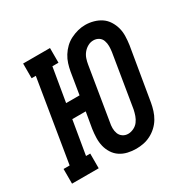

<svg xmlns="http://www.w3.org/2000/svg" viewBox="-154 -662 783 792"><g transform="rotate(-30 237.5 -266.0)"><path d="M277 8Q257 8 237.5 3.5Q218 -1 202 -11.5Q186 -22 175.5 -38.5Q165 -55 160.5 -73.5Q156 -92 156.5 -112.5Q157 -133 160 -154L173 -230H109L82 -70H102V0H-25V-70H4L68 -460H48V-530H176V-460H147L120 -300H184L201 -404Q204 -421 209.5 -438.5Q215 -456 225 -472Q235 -488 248.5 -501Q262 -514 279 -522.5Q296 -531 313.5 -535.5Q331 -540 349 -540Q369 -540 388.5 -534.5Q408 -529 423.5 -518.5Q439 -508 449.5 -491.5Q460 -475 465 -456.5Q470 -438 469.5 -417.5Q469 -397 466 -376L424 -126Q421 -109 415.5 -91.5Q410 -74 400.5 -58Q391 -42 377 -29Q363 -16 346.5 -7.5Q330 1 312.5 4.5Q295 8 277 8ZM279 -62Q292 -62 305.5 -68.5Q319 -75 327.5 -86.5Q336 -98 340.5 -111Q345 -124 348 -138L389 -388Q391 -402 391 -415.5Q391 -429 386.5 -441.5Q382 -454 371 -461Q360 -468 346 -468Q332 -468 319.5 -461Q307 -454 298 -443Q289 -432 284.5 -418.5Q280 -405 278 -392L237 -142Q234 -128 234 -114.5Q234 -101 238.5 -89Q243 -77 254 -69.5Q265 -62 279 -62Z"/></g></svg>

Font: Iosevka Curly Slab Oblique
Style: Regular
Weight: 400
Italic angle: -9°
Monospace: yes
Designer: Belleve Invis
Foundry: Belleve Invis
Version: Version 11.1.0; ttfautohint (v1.8.3)